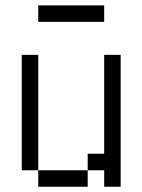

<svg xmlns="http://www.w3.org/2000/svg" viewBox="-20 -708 540 728"><path d="M375 -625V-687.5H125V-625ZM125 -62.5V0H312.5V-62.5ZM125 -62.5V-500H62.5V-62.5ZM375 -62.5V0H437.5Q437.5 0 437.5 -500H375Q375 -500 375 -125H312.5V-62.5Z"/></svg>

Font: UnifontExMono
Style: Regular
Weight: 500
Version: Version 15.0.06